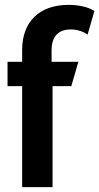

<svg xmlns="http://www.w3.org/2000/svg" viewBox="-20 -769 408 789"><path d="M11 -415H71V0H196V-415H273L302 -515H192V-562C192 -619 219 -648 271 -648C296 -648 321 -640 340 -627L368 -724C341 -741 302 -749 262 -749C138 -749 71 -676 71 -564V-515H11Z"/></svg>

Font: Talent
Style: Bold
Weight: 600
Designer: Mike Powis
Version: Version 1.001;hotconv 1.0.109;makeotfexe 2.5.65596